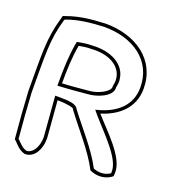

<svg xmlns="http://www.w3.org/2000/svg" viewBox="-120 -695 723 816"><g transform="rotate(20 241.5 -287.0)"><path d="M8 -223C12 -153 17 -86 23 -22L24 -12L31 -6C41 3 57 26 85 32H90C139 28 157 -35 150 -81C147 -121 143 -168 138 -230C184 -230 210 -223 212 -218L214 -214C262 -149 334 -71 371 2C402 17 436 15 462 -1L472 -8L473 -21C478 -93 380 -179 328 -239C403 -262 465 -313 465 -401C465 -532 356 -606 219 -606H218C152 -603 100 -597 48 -578L36 -574L33 -562C3 -462 8 -389 8 -225ZM23 -223V-225C23 -390 18 -461 47 -558L49 -562L53 -564C103 -582 153 -588 218 -591H219C351 -591 450 -521 450 -401C450 -322 396 -275 324 -253L302 -247L317 -229C371 -166 462 -82 458 -22V-16L454 -14C433 -1 407 0 382 -10C343 -85 273 -160 227 -222L225 -225C215 -243 181 -245 138 -245H122L123 -229C128 -167 132 -120 135 -80V-79C142 -35 122 14 89 17H87C65 11 54 -5 41 -17L38 -19V-23C32 -87 27 -154 23 -223ZM116 -288 132 -289C174 -291 211 -295 246 -298C292 -300 353 -326 353 -362V-366C355 -379 357 -387 356 -400C351 -469 280 -505 197 -499H196C174 -499 157 -496 140 -493L130 -491L128 -481C118 -425 116 -367 116 -304ZM131 -304C131 -367 133 -424 143 -478C160 -481 176 -484 196 -484H198C279 -490 337 -455 341 -398C342 -389 340 -379 338 -367V-362C338 -343 291 -315 245 -313C209 -310 173 -306 131 -304Z"/></g></svg>

Font: Snowfall
Style: BlkOl
Weight: 900
Designer: Jasper
Foundry: Cannot Into Space Fonts
Version: Version 0.9